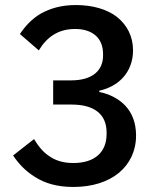

<svg xmlns="http://www.w3.org/2000/svg" viewBox="-20 -730 640 762"><path d="M262 -411C349 -411 389 -452 389 -509V-516C389 -580 346 -615 278 -615C211 -615 166 -583 134 -530L59 -595C80 -626 106 -655 142 -676C178 -696 222 -710 281 -710C346 -710 404 -694 444 -663C484 -631 508 -586 508 -530C508 -486 493 -450 469 -423C444 -395 410 -378 374 -370V-365C414 -357 450 -339 477 -311C504 -282 520 -243 520 -192C520 -131 495 -80 452 -44C408 -8 346 12 271 12C206 12 158 -3 120 -27C82 -50 53 -81 32 -113L115 -178C132 -150 151 -126 176 -110C200 -93 231 -83 271 -83C356 -83 403 -126 403 -198V-205C403 -277 353 -315 265 -315H191V-411Z"/></svg>

Font: Plexus Sans Medium
Style: Regular
Weight: 500
Version: Version 2.001;PS 002.001;hotconv 1.0.70;makeotf.lib2.5.58329